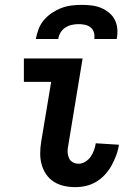

<svg xmlns="http://www.w3.org/2000/svg" viewBox="-20 -760 540 788"><path d="M289 8Q265 8 242.5 3Q220 -2 201 -14Q182 -26 169.5 -44.5Q157 -63 151 -84.5Q145 -106 145 -130Q145 -154 149 -178L190 -424H78V-520H319L260 -162Q257 -149 257.5 -136Q258 -123 263 -111.5Q268 -100 279 -94Q290 -88 303 -88Q317 -88 330.5 -96.5Q344 -105 352.5 -117.5Q361 -130 366 -144Q371 -158 373 -172L468 -166Q465 -144 457 -122.5Q449 -101 438 -81Q427 -61 411 -43.5Q395 -26 375 -14Q355 -2 333 3Q311 8 289 8ZM127 -600Q131 -621 138.5 -641Q146 -661 160.5 -678Q175 -695 194 -707.5Q213 -720 233 -727.5Q253 -735 274 -737.5Q295 -740 316 -740Q337 -740 357 -737.5Q377 -735 395 -727.5Q413 -720 428 -707.5Q443 -695 451.5 -678Q460 -661 461.5 -641Q463 -621 459 -600H367Q369 -614 365.5 -626.5Q362 -639 352.5 -647Q343 -655 330 -658Q317 -661 303 -661Q289 -661 275 -658Q261 -655 248.5 -647Q236 -639 228.5 -626.5Q221 -614 219 -600Z"/></svg>

Font: Iosevka Term Curly
Style: Bold Italic
Weight: 700
Italic angle: -9°
Designer: Belleve Invis
Foundry: Belleve Invis
Version: Version 32.3.0